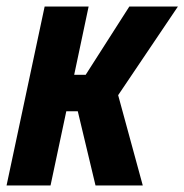

<svg xmlns="http://www.w3.org/2000/svg" viewBox="-22 -565 562 585"><path d="M-2 0 114 -545H248L204 -337H239L372 -545H520L338 -275L413 0H269L215 -226H180L132 0Z"/></svg>

Font: Noto Sans Condensed
Style: Bold Italic
Weight: 700
Width: 3
Italic angle: -12°
Designer: Monotype Design Team
Foundry: Monotype Imaging Inc.
Version: Version 2.013; ttfautohint (v1.8.4.7-5d5b)